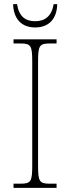

<svg xmlns="http://www.w3.org/2000/svg" viewBox="-20 -903 339 923"><path d="M149 -771C217 -771 254 -815 255 -883H238C228 -824 195 -801 149 -801C102 -801 71 -824 62 -883H43C45 -814 82 -771 149 -771ZM45 0H252V-20H219C169 -20 163 -31 163 -108V-606C163 -683 169 -694 219 -694H252V-714H45V-694H79C129 -694 135 -683 135 -606V-108C135 -31 129 -20 79 -20H45Z"/></svg>

Font: Noto Serif SemiCondensed Thin
Style: Regular
Weight: 100
Width: 4
Designer: Monotype Design Team
Foundry: Monotype Imaging Inc.
Version: Version 2.015